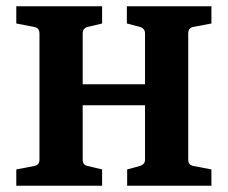

<svg xmlns="http://www.w3.org/2000/svg" viewBox="-20 -593 727 613"><path d="M655 -518 597 -507Q581 -504 581 -486V-83Q581 -66 598 -63L655 -52V0H386V-52L426 -63Q443 -68 443 -83V-257H244V-83Q244 -66 260 -63L306 -52V0H32V-52L89 -63Q106 -66 106 -83V-486Q106 -504 89 -507L32 -518V-573H306V-518L260 -507Q244 -503 244 -486V-324H443V-486Q443 -502 427 -507L385 -518V-573H655Z"/></svg>

Font: Yrsa
Style: Bold
Weight: 700
Version: Version 2.004